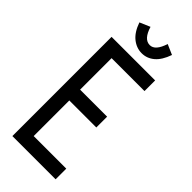

<svg xmlns="http://www.w3.org/2000/svg" viewBox="-252 -816 854 854"><g transform="rotate(45 175.0 -389.0)"><path d="M38 0V-624H312V-557H105V-359H275V-291H105V-67H310V0ZM237 -778 285 -757Q269 -711 243 -689Q217 -667 184 -667Q151 -667 123.5 -689Q96 -711 80 -757L129 -778Q147 -718 184 -718Q218 -718 237 -778Z"/></g></svg>

Font: Inconsolata ExtraCondensed Medium
Style: Regular
Weight: 500
Width: 2
Monospace: yes
Designer: Raph Levien, Cyreal, Brenton Simpson
Foundry: Raph Levien, Cyreal, Google
Version: Version 3.001; ttfautohint (v1.8.2.53-6de2)